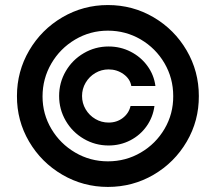

<svg xmlns="http://www.w3.org/2000/svg" viewBox="-20 -738 864 769"><path d="M415 -551.8Q462.4 -551.8 503.2 -531Q543.9 -510.3 570.3 -474.1Q596.7 -438 602.5 -393.6H505.9Q501 -422.4 474.6 -441.2Q448.2 -460 415 -460Q386.2 -460 361.8 -445.6Q337.4 -431.2 323 -406.7Q308.6 -382.3 308.6 -353.5Q308.6 -324.7 323 -300.3Q337.4 -275.9 361.8 -261.5Q386.2 -247.1 415 -247.1Q447.8 -247.1 471.9 -265.6Q496.1 -284.2 502.9 -313.5H598.6Q592.8 -269 567.4 -232.9Q542 -196.8 502 -176Q461.9 -155.3 415 -155.3Q361.3 -155.3 315.7 -181.9Q270 -208.5 243.4 -254.2Q216.8 -299.8 216.8 -353.5Q216.8 -407.2 243.4 -452.9Q270 -498.5 315.7 -525.1Q361.3 -551.8 415 -551.8ZM47.9 -353.5Q47.9 -452.1 96.9 -535.9Q146 -619.6 229.7 -668.7Q313.5 -717.8 412.1 -717.8Q511.7 -717.8 595.2 -668.7Q678.7 -619.6 727.5 -536.1Q776.4 -452.6 776.4 -353.5Q776.9 -254.4 728 -170.9Q679.2 -87.4 595.5 -38.3Q511.7 10.7 412.1 10.7Q313.5 10.7 229.5 -38.3Q145.5 -87.4 96.4 -171.1Q47.4 -254.9 47.9 -353.5ZM673.8 -353.5Q673.8 -424.8 638.7 -484.9Q603.5 -544.9 543.5 -580.1Q483.4 -615.2 412.1 -615.2Q341.3 -615.2 281 -579.6Q220.7 -543.9 185.5 -483.4Q150.4 -422.9 150.4 -351.6Q150.4 -281.2 185.8 -221.7Q221.2 -162.1 281.2 -127Q341.3 -91.8 412.1 -91.8Q483.9 -91.8 543.9 -127Q604 -162.1 639.2 -222.2Q674.3 -282.2 673.8 -353.5Z"/></svg>

Font: Pretendard JP SemiBold
Style: Regular
Weight: 600
Designer: Base glyphs from Inter by Rasmus Andersson; Hangeul glyphs from Noto Sans CJK(Source Han Sans) by Jang Soo-young and Kan
Foundry: Kil Hyung-jin
Version: Version 1.309